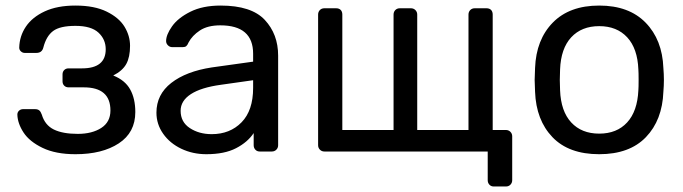

<svg xmlns="http://www.w3.org/2000/svg" viewBox="-20 -550 2481 697"><path d="M43 -133.8Q43 -142.6 49.1 -148.2Q55.2 -153.8 64 -153.8H106.9Q116.7 -153.8 122.3 -149.4Q127.9 -145 131.8 -133.8Q143.1 -95.7 175.5 -79.8Q208 -64 262.2 -64Q314 -64 347.4 -85.4Q380.9 -106.9 380.9 -148.9Q380.9 -232.9 284.2 -232.9H229Q219.2 -232.9 213.1 -239Q207 -245.1 207 -254.9V-279.8Q207 -289.6 213.1 -295.7Q219.2 -301.8 229 -301.8H277.8Q363.8 -301.8 363.8 -371.1Q363.8 -407.2 337.4 -431.6Q311 -456.1 253.9 -456.1Q197.8 -456.1 172.9 -437.5Q147.9 -418.9 137.2 -377Q132.3 -357.9 111.8 -357.9H69.8Q62 -357.9 55.9 -363.5Q49.8 -369.1 49.8 -377Q50.8 -418.9 74 -453.4Q97.2 -487.8 142.6 -508.8Q188 -529.8 253.9 -529.8Q322.8 -529.8 367.4 -507.8Q412.1 -485.8 432.1 -452.9Q452.1 -419.9 452.1 -383.8Q452.1 -342.8 438.5 -317.9Q424.8 -293 391.1 -275.9Q434.1 -258.8 452.6 -225.3Q471.2 -191.9 471.2 -143.1Q471.2 -68.8 411.1 -29.5Q351.1 9.8 253.9 9.8Q182.1 9.8 134.5 -13.2Q86.9 -36.1 65.4 -69.1Q43.9 -102.1 43 -133.8Z M547.9 -141.1Q547.9 -207 601.8 -249Q655.8 -291 748.5 -305.2L898.9 -326.2V-355Q898.9 -458 779.8 -458Q733.9 -458 705.8 -439.5Q677.7 -420.9 664.6 -396Q660.6 -386.2 656.2 -382.6Q651.9 -378.9 643.6 -378.9H605Q596.2 -378.9 589.6 -385.5Q583 -392.1 583 -400.9Q583 -423.8 604.5 -454.3Q626 -484.9 670.9 -507.3Q715.8 -529.8 780.8 -529.8Q892.6 -529.8 941.2 -477.8Q989.7 -425.8 989.7 -348.1V-22.9Q989.7 -13.2 983.2 -6.6Q976.6 0 966.8 0H922.9Q913.1 0 907 -6.6Q900.9 -13.2 900.9 -22.9V-66.9Q878.9 -33.7 836.9 -12Q794.9 9.8 729 9.8Q679.7 9.8 638.2 -10Q596.7 -29.8 572.3 -64.5Q547.9 -99.1 547.9 -141.1ZM635.7 -147.9Q635.7 -106.9 669.2 -85Q702.6 -63 748.5 -63Q814.9 -63 856.9 -106Q898.9 -148.9 898.9 -231V-258.8L781.7 -242.2Q710 -232.4 672.9 -208.3Q635.7 -184.1 635.7 -147.9Z M1134.8 -22.9V-497.1Q1134.8 -506.8 1141.1 -513.4Q1147.5 -520 1157.7 -520H1199.7Q1210.9 -520 1216.8 -513.9Q1222.7 -507.8 1222.7 -497.1V-78.1H1408.7V-497.1Q1408.7 -506.8 1415 -513.4Q1421.4 -520 1431.6 -520H1471.7Q1481.4 -520 1488 -513.4Q1494.6 -506.8 1494.6 -497.1V-78.1H1680.7V-497.1Q1680.7 -506.8 1687 -513.4Q1693.4 -520 1703.6 -520H1745.6Q1756.8 -520 1762.7 -513.9Q1768.6 -507.8 1768.6 -497.1V-78.1H1816.4Q1826.2 -78.1 1832.8 -71.5Q1839.4 -64.9 1839.4 -55.2V104Q1839.4 113.8 1833 120.4Q1826.7 127 1816.4 127H1772.5Q1762.7 127 1756.6 120.4Q1750.5 113.8 1750.5 104V0H1157.7Q1147.9 0 1141.4 -6.6Q1134.8 -13.2 1134.8 -22.9Z M1920.9 -259.8 1922.4 -303.2Q1926.3 -406.2 1986.8 -468Q2047.4 -529.8 2155.3 -529.8Q2263.2 -529.8 2323.7 -467.8Q2384.3 -405.8 2388.2 -303.2Q2390.1 -281.2 2390.1 -259.8Q2390.1 -238.8 2388.2 -216.8Q2384.3 -113.8 2324.7 -52Q2265.1 9.8 2155.3 9.8Q2044.9 9.8 1985.6 -52Q1926.3 -113.8 1922.4 -216.8ZM2012.2 -259.8 2013.2 -222.2Q2016.1 -146 2053.7 -105.5Q2091.3 -64.9 2155.3 -64.9Q2219.2 -64.9 2256.6 -105.5Q2293.9 -146 2297.4 -222.2Q2298.3 -231.9 2298.3 -259.8Q2298.3 -287.6 2297.4 -297.9Q2294.4 -374 2256.8 -414.6Q2219.2 -455.1 2155.3 -455.1Q2091.3 -455.1 2053.7 -414.6Q2016.1 -374 2013.2 -297.9Z"/></svg>

Font: Rubik AZ
Style: Regular
Weight: 400
Designer: Hubert and Fischer
Foundry: Hubert & Fischer
Version: Version 2.000